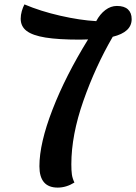

<svg xmlns="http://www.w3.org/2000/svg" viewBox="-20 -731 618 872"><path d="M492 -564Q413 -428 358.5 -272.5Q304 -117 304 15Q304 44 306.5 61.5Q309 79 318 98Q281 121 242 121Q159 121 159 24Q159 -80 218.5 -233.5Q278 -387 380 -552Q368 -551 343 -551Q245 -551 186.5 -560.5Q128 -570 101 -590.5Q74 -611 74 -646Q74 -663 79 -680.5Q84 -698 91 -711Q164 -680 254 -659.5Q344 -639 417 -635Q434 -667 458.5 -685.5Q483 -704 511 -704Q544 -704 561 -688.5Q578 -673 578 -644Q578 -585 492 -564Z"/></svg>

Font: Lemonada
Style: Regular
Weight: 400
Designer: Mohamed Gaber (Arabic) Eduardo Tunni (Latin)
Foundry: Kief Type Foundry
Version: Version 3.006